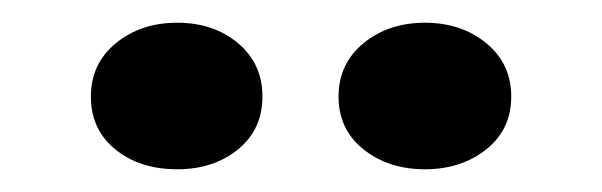

<svg xmlns="http://www.w3.org/2000/svg" viewBox="-20 -819 530 169"><path d="M60 -734Q60 -763 82 -781Q104 -799 136 -799Q168 -799 189.5 -781Q211 -763 211 -734Q211 -705 189.5 -687.5Q168 -670 136 -670Q103 -670 81.5 -687.5Q60 -705 60 -734ZM278 -734Q278 -763 300 -781Q322 -799 354 -799Q386 -799 408 -781Q430 -763 430 -734Q430 -705 408 -687.5Q386 -670 354 -670Q322 -670 300 -687.5Q278 -705 278 -734Z"/></svg>

Font: Farro Medium
Style: Regular
Weight: 500
Designer: Aceler Chua
Foundry: Grayscale Limited
Version: Version 1.101